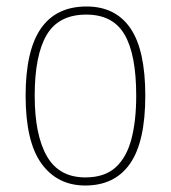

<svg xmlns="http://www.w3.org/2000/svg" viewBox="-20 -562 527 592"><path d="M243 10Q157 10 108 -57.5Q59 -125 59 -267Q59 -406 106 -474Q153 -542 247 -542Q336 -542 382 -475Q428 -408 428 -267Q428 -125 381 -57.5Q334 10 243 10ZM243 -15Q302 -15 336 -45.5Q370 -76 385 -132.5Q400 -189 400 -267Q400 -394 364 -455.5Q328 -517 246 -517Q161 -517 124 -454.5Q87 -392 87 -267Q87 -146 124.5 -80.5Q162 -15 243 -15Z"/></svg>

Font: Noto Serif Khmer SemiCondensed Thin
Style: Regular
Weight: 250
Width: 4
Designer: Danh Hong and the Monotype Design Team
Foundry: Monotype Imaging Inc.
Version: Version 2.004